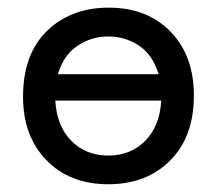

<svg xmlns="http://www.w3.org/2000/svg" viewBox="-20 -472 565 500"><path d="M40 -220.2Q40 -331.1 102.5 -391.6Q165 -452.1 263.2 -452.1Q363.3 -452.1 424.1 -389.6Q484.9 -327.1 484.9 -223.1Q484.9 -116.2 423.3 -54.2Q361.8 7.8 262 7.8Q162.1 7.8 101.1 -54.7Q40 -117.2 40 -220.2ZM124 -210Q127.9 -143.1 166 -105Q204.1 -66.9 262 -66.9Q319.8 -66.9 357.9 -105Q396 -143.1 399.9 -210ZM130.9 -278.8H393.1Q377 -330.6 341.1 -353.8Q305.2 -377 262.2 -377Q217.3 -377 181.2 -352.3Q145 -327.6 130.9 -278.8Z"/></svg>

Font: CMU Typewriter Text
Style: Bold
Weight: 700
Version: Version 0.7.0